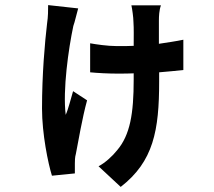

<svg xmlns="http://www.w3.org/2000/svg" viewBox="-20 -633 840 754"><path d="M274 48C274 36 274 18 274 9C274 1 274 -16 278 -29C287 -75 303 -170 322 -239L267 -275C258 -246 249 -206 238 -182C226 -280 249 -442 268 -531C274 -547 281 -580 287 -600L169 -613C169 -594 169 -567 165 -542C156 -466 145 -341 145 -207C145 -107 169 9 184 57L274 48ZM605 -349C637 -352 676 -355 700 -358V-477C672 -471 636 -466 604 -461V-552C604 -569 605 -593 612 -612H496C499 -599 504 -564 504 -548C506 -521 505 -488 505 -453C485 -452 469 -452 449 -452H439C402 -452 356 -459 334 -463V-349C365 -346 406 -344 436 -344H447C468 -344 485 -344 505 -345V-320C505 -187 491 -103 440 -43C421 -19 392 7 367 20L454 101C583 1 605 -121 605 -313V-349Z"/></svg>

Font: Glow Sans TC Compressed
Style: Bold
Weight: 700
Width: 2
Designer: Ryoko NISHIZUKA (kana, bopomofo & ideographs); Paul D. Hunt (Latin, Greek & Cyrillic); Sandoll Communications, Soo-young
Version: Version 0.93